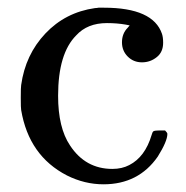

<svg xmlns="http://www.w3.org/2000/svg" viewBox="-20 -468 484 499"><path d="M297 -358Q297 -381 312 -396L317 -402Q313 -403 307 -404Q284 -408 258 -408Q207 -408 178 -376Q131 -329 131 -219Q131 -136 162 -90Q202 -29 272 -29Q297 -29 316 -39Q357 -60 374 -117Q376 -125 379 -127Q383 -129 395 -129H409Q415 -123 415 -120Q415 -101 390 -61Q340 11 249 11Q200 11 154 -12Q55 -63 35 -182Q34 -186 34 -214Q34 -242 35 -247Q46 -326 98 -381Q150 -436 227 -447Q231 -447 236 -448H250Q378 -448 401 -380Q404 -371 404 -357Q404 -333 388 -320Q371 -306 349 -306Q327 -306 312 -321Q297 -336 297 -358Z"/></svg>

Font: KaTeX_Main
Style: Regular
Weight: 400
Version: Version